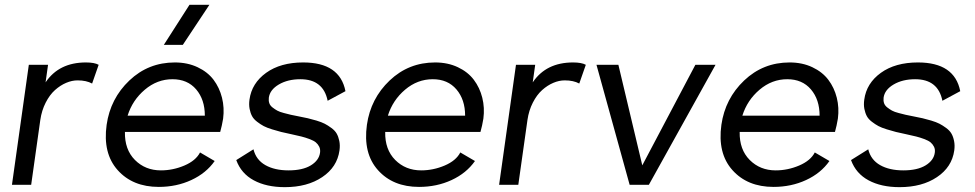

<svg xmlns="http://www.w3.org/2000/svg" viewBox="-20 -770 4061 800"><path d="M337.9 -509.8Q373.5 -509.8 391.1 -500L363.8 -421.9Q339.8 -435.1 303.2 -435.1Q279.8 -435.1 255.6 -424.8Q231.4 -414.6 209.2 -394.8Q187 -375 170.4 -342.5Q153.8 -310.1 147.9 -270L109.9 0H29.8L100.1 -500H180.2L169.9 -426.8Q225.6 -509.8 337.9 -509.8Z M641.6 8.8Q532.7 8.8 470.2 -61.3Q407.7 -131.3 424.3 -250Q439.9 -359.4 519 -434.6Q598.1 -509.8 708.5 -509.8Q761.2 -509.8 803.2 -490Q845.2 -470.2 869.9 -437.5Q894.5 -404.8 905 -362.8Q915.5 -320.8 909.7 -275.9Q904.8 -246.1 897.5 -220.2H500.5Q499 -147 542.2 -103.5Q585.4 -60.1 650.4 -60.1Q700.7 -60.1 748.3 -80.3Q795.9 -100.6 813.5 -134.8L874.5 -99.1Q838.9 -48.3 777.1 -19.8Q715.3 8.8 641.6 8.8ZM511.7 -288.1H833.5Q833.5 -355 797.4 -397.5Q761.2 -439.9 698.7 -439.9Q634.8 -439.9 583.3 -396.2Q531.7 -352.5 511.7 -288.1ZM662.6 -583 769.5 -750H852.5L741.7 -583Z M1166.5 9.8Q1090.3 9.8 1037.6 -18.6Q984.9 -46.9 964.4 -103L1036.1 -147.9Q1046.9 -104 1085.7 -82Q1124.5 -60.1 1182.1 -60.1Q1240.7 -60.1 1274.9 -80.8Q1309.1 -101.6 1313.5 -133.8Q1315.4 -147.9 1310.1 -158.7Q1304.7 -169.4 1295.9 -176.8Q1287.1 -184.1 1269.3 -190.7Q1251.5 -197.3 1235.8 -201.2Q1220.2 -205.1 1193.4 -210.9Q1167.5 -216.3 1151.6 -220.2Q1135.7 -224.1 1113.8 -231Q1091.8 -237.8 1078.9 -244.6Q1065.9 -251.5 1051.5 -262.5Q1037.1 -273.4 1030.3 -286.1Q1023.4 -298.8 1020 -316.4Q1016.6 -334 1019.5 -355Q1028.8 -423.3 1088.9 -466.6Q1148.9 -509.8 1243.2 -509.8Q1396 -509.8 1419.4 -390.1L1345.2 -350.1Q1327.1 -439.9 1231.4 -439.9Q1179.2 -439.9 1141.8 -418Q1104.5 -396 1100.1 -362.8Q1098.6 -350.1 1102.1 -340.1Q1105.5 -330.1 1115.5 -322.3Q1125.5 -314.5 1135.3 -309.1Q1145 -303.7 1162.8 -299.1Q1180.7 -294.4 1192.1 -291.7Q1203.6 -289.1 1224.1 -285.2Q1247.6 -280.8 1262.5 -277.3Q1277.3 -273.9 1298.6 -267.6Q1319.8 -261.2 1333 -254.4Q1346.2 -247.6 1360.8 -236.8Q1375.5 -226.1 1382.8 -213.4Q1390.1 -200.7 1393.8 -182.6Q1397.5 -164.6 1394.5 -143.1Q1384.8 -73.7 1322.5 -32Q1260.3 9.8 1166.5 9.8Z M1726.1 8.8Q1617.2 8.8 1554.7 -61.3Q1492.2 -131.3 1508.8 -250Q1524.4 -359.4 1603.5 -434.6Q1682.6 -509.8 1793 -509.8Q1845.7 -509.8 1887.7 -490Q1929.7 -470.2 1954.3 -437.5Q1979 -404.8 1989.5 -362.8Q2000 -320.8 1994.1 -275.9Q1989.3 -246.1 1981.9 -220.2H1585Q1583.5 -147 1626.7 -103.5Q1669.9 -60.1 1734.9 -60.1Q1785.2 -60.1 1832.8 -80.3Q1880.4 -100.6 1897.9 -134.8L1959 -99.1Q1923.3 -48.3 1861.6 -19.8Q1799.8 8.8 1726.1 8.8ZM1596.2 -288.1H1918Q1918 -355 1881.8 -397.5Q1845.7 -439.9 1783.2 -439.9Q1719.2 -439.9 1667.7 -396.2Q1616.2 -352.5 1596.2 -288.1Z M2367.7 -509.8Q2403.3 -509.8 2420.9 -500L2393.6 -421.9Q2369.6 -435.1 2333 -435.1Q2309.6 -435.1 2285.4 -424.8Q2261.2 -414.6 2239 -394.8Q2216.8 -375 2200.2 -342.5Q2183.6 -310.1 2177.7 -270L2139.6 0H2059.6L2129.9 -500H2210L2199.7 -426.8Q2255.4 -509.8 2367.7 -509.8Z M2961.4 -500 2683.6 0H2603.5L2465.3 -500H2556.6L2656.2 -81.1L2877.4 -500Z M3203.1 8.8Q3094.2 8.8 3031.7 -61.3Q2969.2 -131.3 2985.8 -250Q3001.5 -359.4 3080.6 -434.6Q3159.7 -509.8 3270 -509.8Q3322.8 -509.8 3364.7 -490Q3406.7 -470.2 3431.4 -437.5Q3456.1 -404.8 3466.6 -362.8Q3477.1 -320.8 3471.2 -275.9Q3466.3 -246.1 3459 -220.2H3062Q3060.5 -147 3103.8 -103.5Q3147 -60.1 3211.9 -60.1Q3262.2 -60.1 3309.8 -80.3Q3357.4 -100.6 3375 -134.8L3436 -99.1Q3400.4 -48.3 3338.6 -19.8Q3276.9 8.8 3203.1 8.8ZM3073.2 -288.1H3395Q3395 -355 3358.9 -397.5Q3322.8 -439.9 3260.3 -439.9Q3196.3 -439.9 3144.8 -396.2Q3093.3 -352.5 3073.2 -288.1Z M3728 9.8Q3651.9 9.8 3599.1 -18.6Q3546.4 -46.9 3525.9 -103L3597.7 -147.9Q3608.4 -104 3647.2 -82Q3686 -60.1 3743.7 -60.1Q3802.2 -60.1 3836.4 -80.8Q3870.6 -101.6 3875 -133.8Q3877 -147.9 3871.6 -158.7Q3866.2 -169.4 3857.4 -176.8Q3848.6 -184.1 3830.8 -190.7Q3813 -197.3 3797.4 -201.2Q3781.7 -205.1 3754.9 -210.9Q3729 -216.3 3713.1 -220.2Q3697.3 -224.1 3675.3 -231Q3653.3 -237.8 3640.4 -244.6Q3627.4 -251.5 3613 -262.5Q3598.6 -273.4 3591.8 -286.1Q3585 -298.8 3581.5 -316.4Q3578.1 -334 3581.1 -355Q3590.3 -423.3 3650.4 -466.6Q3710.4 -509.8 3804.7 -509.8Q3957.5 -509.8 3981 -390.1L3906.7 -350.1Q3888.7 -439.9 3793 -439.9Q3740.7 -439.9 3703.4 -418Q3666 -396 3661.6 -362.8Q3660.2 -350.1 3663.6 -340.1Q3667 -330.1 3677 -322.3Q3687 -314.5 3696.8 -309.1Q3706.5 -303.7 3724.4 -299.1Q3742.2 -294.4 3753.7 -291.7Q3765.1 -289.1 3785.6 -285.2Q3809.1 -280.8 3824 -277.3Q3838.9 -273.9 3860.1 -267.6Q3881.3 -261.2 3894.5 -254.4Q3907.7 -247.6 3922.4 -236.8Q3937 -226.1 3944.3 -213.4Q3951.7 -200.7 3955.3 -182.6Q3959 -164.6 3956.1 -143.1Q3946.3 -73.7 3884 -32Q3821.8 9.8 3728 9.8Z"/></svg>

Font: Human Sans
Style: Italic
Weight: 400
Italic angle: -8°
Designer: Tim Radville
Foundry: Continuum
Version: Version 1.000;FEAKit 1.0